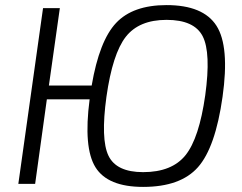

<svg xmlns="http://www.w3.org/2000/svg" viewBox="-20 -722 952 754"><path d="M172 -386H340Q370 -562 436 -632Q502 -702 634 -702Q778 -702 830 -621Q882 -540 854 -342Q826 -143 757.5 -65.5Q689 12 542 12Q403 12 355 -65Q307 -142 332 -332H164L118 0H52L149 -690H215ZM786 -348Q809 -515 776 -579.5Q743 -644 634 -644Q526 -644 474 -577.5Q422 -511 398 -342Q375 -175 406 -110.5Q437 -46 542 -46Q655 -46 708.5 -112.5Q762 -179 786 -348Z"/></svg>

Font: Exo 2.0 Light
Style: Italic
Weight: 300
Italic angle: -8°
Designer: Natanael Gama
Version: Version 1.001;PS 001.001;hotconv 1.0.70;makeotf.lib2.5.58329